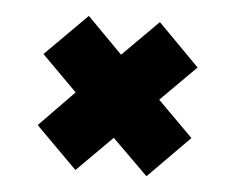

<svg xmlns="http://www.w3.org/2000/svg" viewBox="-35 -460 503 412"><g transform="rotate(5 216.0 -254.0)"><path d="M141 -88 52 -177 127 -254 51 -330 141 -420 217 -343 294 -420 383 -330 307 -254 383 -178 294 -88 217 -164Z"/></g></svg>

Font: Saira ExtraCondensed Black
Style: Regular
Weight: 900
Width: 2
Designer: Hector Gatti with collaboration of the Omnibus-Type team
Foundry: Omnibus-Type
Version: Version 1.101